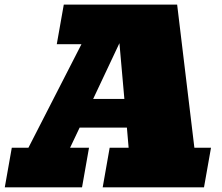

<svg xmlns="http://www.w3.org/2000/svg" viewBox="-60 -797 944 817"><path d="M-39.6 0 -9.8 -168.5H61L286.6 -608.9H181.6L211.4 -777.3H693.8L767.1 -168.5H837.9L808.1 0H377L406.7 -168.5H487.3L480 -253.9H278.8L238.3 -168.5H318.8L289.1 0ZM336.4 -376H469.2L448.2 -613.3Z"/></svg>

Font: Bevan
Style: Italic
Weight: 400
Italic angle: -10°
Designer: Vernon Adams
Foundry: Vernon Adams
Version: Version 2.100; ttfautohint (v1.8.3)